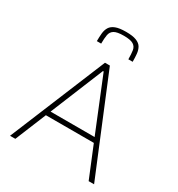

<svg xmlns="http://www.w3.org/2000/svg" viewBox="-212 -1056 1106 1193"><g transform="rotate(30 341.5 -460.0)"><path d="M40 0 324 -688H359L643 0H604L513 -222H169L78 0ZM183 -256H499L344 -637H339ZM342 -920Q390 -920 416.5 -909.5Q443 -899 454 -880Q465 -861 467.5 -835.5Q470 -810 470 -779H439Q439 -817 435 -842Q431 -867 410.5 -879.5Q390 -892 342 -892Q294 -892 273.5 -879.5Q253 -867 248.5 -842Q244 -817 244 -779H213Q213 -810 215.5 -835.5Q218 -861 229.5 -880Q241 -899 267.5 -909.5Q294 -920 342 -920Z"/></g></svg>

Font: Saira Thin
Style: Regular
Weight: 100
Designer: Hector Gatti with collaboration of the Omnibus-Type team
Foundry: Omnibus-Type
Version: Version 1.101